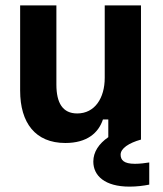

<svg xmlns="http://www.w3.org/2000/svg" viewBox="-20 -520 607 715"><path d="M223.3 12.5C304.2 12.5 346.7 -25 363.3 -75H383.3V-9.2C348.3 15 327.5 45.8 327.5 81.7C327.5 134.2 370 175 462.5 175C489.2 175 515 171.7 535.8 167.5V85C520.8 87.5 500 90 482.5 90C440.8 90 429.2 75.8 429.2 55.8C429.2 32.5 460 12.5 504.2 0H505V-500H370V-230C370 -155 333.3 -97.5 267.5 -97.5C213.3 -97.5 190 -136.7 190 -205V-500H55V-182.5C55 -62.5 111.7 12.5 223.3 12.5Z"/></svg>

Font: Familjen Grotesk GF
Style: Bold
Weight: 700
Designer: Anders Wikstroem, Jonas Baeckman, Matilda Gysing, Kristian Moeller
Foundry: Familjen STHLM AB
Version: Version 2.000; Beta; Release 4; Build 6